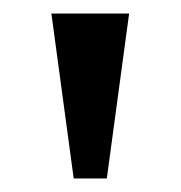

<svg xmlns="http://www.w3.org/2000/svg" viewBox="-20 -734 267 284"><path d="M89 -470H138L171 -714H56Z"/></svg>

Font: Noto Serif Hebrew SemiCondensed Medium
Style: Regular
Weight: 500
Width: 4
Designer: Monotype Design Team
Foundry: Monotype Imaging Inc.
Version: Version 2.004